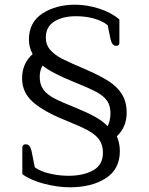

<svg xmlns="http://www.w3.org/2000/svg" viewBox="-20 -687 632 817"><path d="M75 54V-60Q75 -66 79 -69.5Q83 -73 89 -73Q100 -73 106 -65Q112 -57 116 -36L128 25Q153 43 193 52Q233 61 271 61Q334 61 376 38Q418 15 418 -37Q418 -71 402 -93Q386 -115 353.5 -132.5Q321 -150 254 -177Q167 -212 120.5 -252.5Q74 -293 74 -354Q74 -417 119 -457Q103 -486 103 -518Q103 -592 160.5 -629.5Q218 -667 299 -667Q351 -667 403 -650Q455 -633 488 -604V-505Q488 -492 475 -492Q465 -492 459 -499.5Q453 -507 449 -527L438 -580Q414 -599 378.5 -608.5Q343 -618 303 -618Q247 -618 211 -595.5Q175 -573 175 -527Q175 -496 194 -474.5Q213 -453 244 -437Q275 -421 344 -392Q404 -366 441 -342.5Q478 -319 498.5 -286.5Q519 -254 519 -208Q519 -146 477 -107Q490 -78 490 -44Q490 33 430 71.5Q370 110 277 110Q226 110 168 95Q110 80 75 54ZM450 -205Q450 -238 435.5 -258.5Q421 -279 390.5 -295.5Q360 -312 295 -338Q199 -377 161 -408Q149 -387 149 -360Q149 -327 164.5 -306Q180 -285 209 -269.5Q238 -254 301 -229Q352 -208 384.5 -190Q417 -172 438 -150Q450 -174 450 -205Z"/></svg>

Font: Maitree
Style: Regular
Weight: 400
Designer: CadsonDemak Team
Foundry: CadsonDemak
Version: Version 1.001